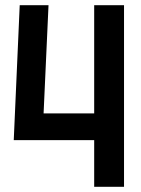

<svg xmlns="http://www.w3.org/2000/svg" viewBox="-20 -720 545 740"><path d="M33 -180 56 -700H167L148 -283H343V-700H458V0H343V-180Z"/></svg>

Font: Tektur SemiCondensed Medium
Style: Regular
Weight: 500
Width: 4
Designer: Adam Jagosz
Foundry: Adam Jagosz
Version: Version 1.005;gftools[0.9.30]